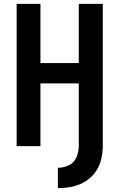

<svg xmlns="http://www.w3.org/2000/svg" viewBox="-20 -755 616 992"><path d="M279 217Q315 217 350.5 210Q386 203 417.5 184.5Q449 166 471 136.5Q493 107 502 71.5Q511 36 511 0V-735H387V-429H189V-735H66V0H189V-324H387V0Q387 29 375 57.5Q363 86 335.5 99Q308 112 279 112Z"/></svg>

Font: Iosevka Sparkle
Style: Bold
Weight: 700
Designer: Belleve Invis
Foundry: Belleve Invis
Version: Version 4.5.0; ttfautohint (v1.8.3)